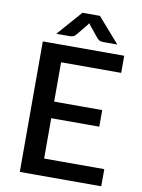

<svg xmlns="http://www.w3.org/2000/svg" viewBox="-98 -976 772 1043"><g transform="rotate(10 288.0 -455.0)"><path d="M535 -94.5 534.5 0H85.5V-720H534.5V-625.5H203V-408.5H468V-317H203V-94.5ZM487 -773.5H409Q402 -773.5 392.5 -776Q383 -778.5 373 -791L323.5 -851.5Q319.5 -857 317 -861.5Q314.5 -857 310.5 -851.5L261 -791Q251 -778.5 241.5 -776Q232 -773.5 225 -773.5H150.5L270.5 -910.5H367Z"/></g></svg>

Font: TypoPRO Lato
Style: Regular
Weight: 600
Designer: Lukasz Dziedzic with Adam Twardoch and Botio Nikoltchev
Foundry: tyPoland Lukasz Dziedzic
Version: Version 2.010; 2014-09-01; http://www.latofonts.com/